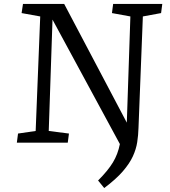

<svg xmlns="http://www.w3.org/2000/svg" viewBox="-20 -720 858 969"><path d="M65 0 71 -46 160 -59 183 -637 89 -654 96 -700H304L620 -101L638 -637L545 -654L551 -700H799L793 -654L701 -637L679 -75Q678 -38 672.5 -2.5Q667 33 650.5 69Q634 105 600 144.5Q566 184 506 229L475 191Q525 141 550 99.5Q575 58 585 7L245 -621L226 -59L328 -46L322 0Z"/></svg>

Font: Literata 7pt
Style: Italic
Weight: 400
Italic angle: -2°
Designer: Latin by Veronika Burian and Jose Scaglione. Greek by Irene Vlachou. Cyrillic by Vera Evstafieva
Foundry: TypeTogether
Version: Version 3.002